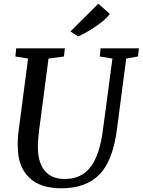

<svg xmlns="http://www.w3.org/2000/svg" viewBox="-20 -1003 768 1033"><path d="M310 10Q195 10 136 -48.5Q77 -107 76 -208Q74 -246 79 -290L131 -688L63 -699L67 -743H329L324 -699L241 -688L190 -299Q183 -244 184 -205Q185 -127 221.5 -83.5Q258 -40 328 -40Q419 -40 468 -105.5Q517 -171 534 -306L585 -688L517 -699L521 -743H728L722 -699L659 -688L609 -306Q587 -137 514.5 -63.5Q442 10 310 10ZM509 -983 571 -928Q549 -897 494 -860Q439 -823 400 -807L359 -834Z"/></svg>

Font: Koeln Type Serif
Style: Italic
Weight: 400
Italic angle: -8°
Designer: Eben Sorkin
Foundry: Eben Sorkin
Version: Version 2.002